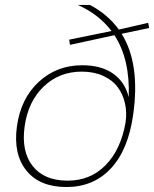

<svg xmlns="http://www.w3.org/2000/svg" viewBox="-20 -750 626 780"><path d="M345.2 -730Q417 -692.4 462.9 -629.9L582 -657.2L585.9 -636.2L474.1 -612.8Q550.3 -490.7 521 -284.2Q501 -141.1 430.4 -65.7Q359.9 9.8 250 9.8Q141.1 9.8 87.2 -57.1Q33.2 -124 48.8 -236.8Q64.5 -350.1 137.5 -417.5Q210.4 -484.9 314 -484.9Q391.6 -484.9 439.9 -450.7Q488.3 -416.5 502.9 -355Q508.8 -509.3 444.8 -606.9L264.2 -567.9L261.2 -588.9L433.1 -624Q380.9 -692.4 295.9 -730ZM80.1 -236.8Q65.9 -135.3 112.5 -75.7Q159.2 -16.1 254.9 -16.1Q347.2 -16.1 408.9 -78.9Q470.7 -141.6 490.2 -252.9Q496.1 -294.4 487.5 -331.3Q479 -368.2 457.5 -396.7Q436 -425.3 398.4 -442.1Q360.8 -459 312 -459Q220.7 -459 157.5 -398.4Q94.2 -337.9 80.1 -236.8Z"/></svg>

Font: Human Sans ExtraLight
Style: Italic
Weight: 200
Italic angle: -8°
Designer: Tim Radville
Foundry: Continuum
Version: Version 1.000;FEAKit 1.0